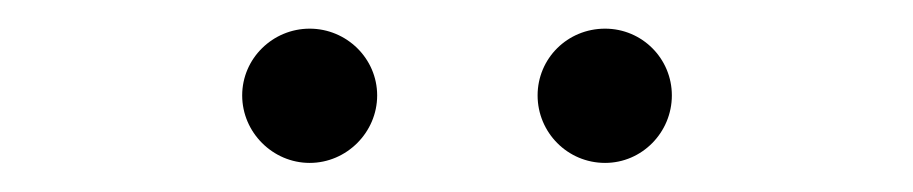

<svg xmlns="http://www.w3.org/2000/svg" viewBox="-20 -759 628 132"><path d="M396 -647C421.4 -647 441.9 -668 441.9 -693.4C441.9 -718.8 421.4 -739.3 396 -739.3C370.1 -739.3 349.6 -718.8 349.6 -693.4C349.6 -668 370.1 -647 396 -647ZM192.9 -647C218.3 -647 239.3 -668 239.3 -693.4C239.3 -718.8 218.3 -739.3 192.9 -739.3C167.5 -739.3 146.5 -718.8 146.5 -693.4C146.5 -668 167.5 -647 192.9 -647Z"/></svg>

Font: Raveo Light
Style: Regular
Weight: 300
Designer: Jakub Foglar, Rasmus Andersson (Inter)
Foundry: Jakubfoglar.com
Version: Version 1.100;Glyphs 3.2.3 (3260)